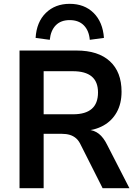

<svg xmlns="http://www.w3.org/2000/svg" viewBox="-20 -983 720 1003"><path d="M82 0V-719H380Q493 -719 554 -663Q615 -607 615 -504Q615 -442 590 -397Q565 -352 520 -327Q475 -302 412 -298L418 -306L441 -305Q472 -303 496.5 -284Q521 -265 541 -224L656 0H516L403 -224Q392 -248 377.5 -260.5Q363 -273 344.5 -278.5Q326 -284 302 -284H208V0ZM208 -386H362Q427 -386 459.5 -414.5Q492 -443 492 -500Q492 -556 459 -583.5Q426 -611 361 -611H208ZM240 -775 166 -785Q171 -868 219.5 -915.5Q268 -963 344 -963Q421 -963 469 -915.5Q517 -868 523 -785L449 -775Q445 -823 418 -850.5Q391 -878 344 -878Q298 -878 271.5 -851Q245 -824 240 -775Z"/></svg>

Font: Nunitoga
Style: Bold
Weight: 700
Designer: Vernon Adams
Foundry: Vernon Adams
Version: Version 1.0